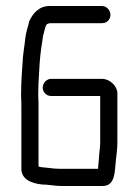

<svg xmlns="http://www.w3.org/2000/svg" viewBox="-20 -659 459 638"><path d="M319 -639H144C109 -639 88 -613 77 -588C74 -572 66 -552 64 -532C62 -509 58 -490 56 -466C53 -428 50 -380 50 -340C51 -327 51 -314 51 -302V-99C51 -62 85 -50 119 -46C141 -46 161 -41 183 -41H321C363 -41 361 -87 365 -126C367 -146 370 -163 370 -184V-349C370 -373 345 -397 319 -397H150C135 -397 122 -383 122 -368C122 -352 135 -340 150 -340H313V-184C313 -176 312 -168 311 -160C309 -141 308 -119 306 -101V-98H182C168 -98 155 -99 142 -101L122 -103C118 -103 114 -104 111 -105C110 -105 109 -105 108 -106V-302C108 -315 108 -328 107 -341C107 -372 108 -387 110 -419C112 -461 115 -490 121 -525C122 -535 123 -543 126 -550C128 -559 132 -580 139 -580C142 -581 144 -582 145 -582H319C335 -582 347 -594 347 -610C347 -625 334 -639 319 -639Z"/></svg>

Font: Electronic
Style: Regular
Weight: 400
Version: Version 1.011